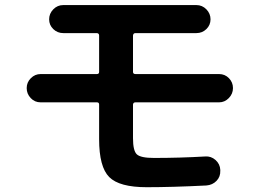

<svg xmlns="http://www.w3.org/2000/svg" viewBox="-20 -740 1040 769"><path d="M142.6 -330.1Q119.1 -330.1 103 -347.2Q86.9 -364.3 86.9 -387.2Q86.9 -410.2 103.5 -426.8Q120.1 -443.4 142.6 -443.4H368.2Q377 -443.4 377 -452.1V-597.7Q377 -606.4 368.2 -607.4H233.4Q210 -607.4 193.4 -623.5Q176.8 -639.6 176.8 -662.6Q176.8 -685.5 193.4 -702.6Q210 -719.7 233.4 -719.7H766.6Q790 -719.7 806.6 -702.6Q823.2 -685.5 823.2 -662.6Q823.2 -639.6 806.6 -623.5Q790 -607.4 766.6 -607.4H522.5Q513.7 -607.4 512.7 -597.7V-452.1Q512.7 -443.4 522.5 -443.4H857.4Q880.9 -443.4 897 -426.8Q913.1 -410.2 913.1 -387.2Q913.1 -364.3 896.5 -347.2Q879.9 -330.1 857.4 -330.1H522.5Q513.7 -330.1 512.7 -321.3V-186.5Q512.7 -135.7 528.3 -121.6Q543.9 -107.4 596.7 -107.4Q699.2 -107.4 801.8 -113.3Q825.2 -115.2 843.3 -99.1Q861.3 -83 862.3 -59.6V-56.6Q863.3 -32.2 847.2 -15.6Q831.1 1 806.6 2.9Q668.9 9.8 567.4 9.8Q458 9.8 417.5 -30.8Q377 -71.3 377 -182.6V-321.3Q377 -330.1 368.2 -330.1Z"/></svg>

Font: Rounded Mgen+ 2m bold
Style: Bold
Weight: 700
Designer: [Source Han Sans]
Ryoko NISHIZUKA  (kana & ideographs); Paul D. Hunt (Latin, Greek & Cyrillic); Wenlong ZHANG  (bopomofo
Version: Version 1.059.20150602